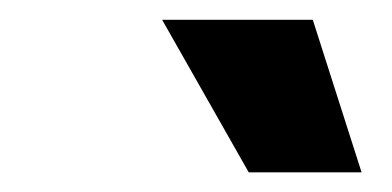

<svg xmlns="http://www.w3.org/2000/svg" viewBox="-20 -778 400 196"><path d="M233.9 -602.1 145.5 -757.8H299.3L349.1 -602.1Z"/></svg>

Font: Inter 20pt ExtraBold
Style: Italic
Weight: 800
Italic angle: -9.3988°
Version: Version 4.001;git-66647c0bb